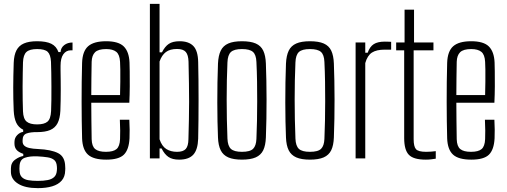

<svg xmlns="http://www.w3.org/2000/svg" viewBox="-20 -820 2626 994"><path d="M176 154Q110 154 73.8 131.2Q37.5 108.5 36.5 71.5Q36.5 66.5 36.5 61.8Q36.5 57 36.5 52Q36.5 22.5 58 6.8Q79.5 -9 100.5 -12.5V-23.5Q76 -32 65.8 -44.2Q55.5 -56.5 55 -73.5Q55 -75.5 54.8 -79.5Q54.5 -83.5 55 -87Q55.5 -106.5 69 -120.5Q82.5 -134.5 100 -137.5V-148.5Q75.5 -160.5 64.2 -184.5Q53 -208.5 51 -246.5Q49.5 -278 49 -307.8Q48.5 -337.5 48.5 -367.2Q48.5 -397 49.2 -428.5Q50 -460 51 -495Q52.5 -535 65.2 -559.5Q78 -584 104 -595.2Q130 -606.5 172 -606.5Q219 -606.5 245.5 -593.5Q272 -580.5 282.5 -550.5H293.5Q295 -573 312.5 -586.5Q330 -600 355.5 -600V-559.5H346.5Q322.5 -559.5 308 -539.2Q293.5 -519 293.5 -479.5V-455.5Q294 -432.5 294.2 -406.8Q294.5 -381 294.5 -354Q294.5 -327 294 -299.5Q293.5 -272 292.5 -246Q290.5 -206.5 278 -182.2Q265.5 -158 240 -147Q214.5 -136 172 -136Q138 -136.5 117.5 -129Q97 -121.5 97 -94V-87.5Q97 -74 106 -65.8Q115 -57.5 132.8 -53.5Q150.5 -49.5 177 -48.5Q245 -45.5 280.8 -27.2Q316.5 -9 317.5 41.5Q318 47 318 52.5Q318 58 317.5 63Q317 94.5 299.5 114.8Q282 135 250.5 144.5Q219 154 176 154ZM175.5 116.5Q205.5 116.5 227 112.2Q248.5 108 260.8 96.2Q273 84.5 274.5 61.5Q275 56.5 275 51.8Q275 47 274.5 42Q273 19 260.8 8.5Q248.5 -2 226.5 -5.5Q204.5 -9 175 -10.5Q134.5 -12.5 108 -3Q81.5 6.5 81 43.5Q80.5 49.5 80.5 53.5Q80.5 57.5 81 62.5Q81.5 85.5 93.2 97.2Q105 109 126.2 112.8Q147.5 116.5 175.5 116.5ZM172 -176Q209 -176 225.8 -190.2Q242.5 -204.5 244.5 -245Q245.5 -269.5 246 -302.8Q246.5 -336 246.2 -372.2Q246 -408.5 245.5 -442Q245 -475.5 244 -500Q242 -537 227 -551.5Q212 -566 172.5 -566Q133.5 -566 117 -551Q100.5 -536 99 -497Q98.5 -476 97.8 -442.8Q97 -409.5 97 -372Q97 -334.5 97.5 -300.2Q98 -266 99 -244Q100.5 -205 117.8 -190.5Q135 -176 172 -176Z M530 6.5Q464 6.5 435.5 -19.5Q407 -45.5 405 -104Q404 -145 403.2 -193.2Q402.5 -241.5 402.5 -292.5Q402.5 -343.5 403 -395.2Q403.5 -447 405 -495Q407 -555 436.5 -580.8Q466 -606.5 529.5 -606.5Q593.5 -606.5 620.8 -579.5Q648 -552.5 650.5 -497Q651 -485.5 651.5 -451.5Q652 -417.5 651.8 -373.2Q651.5 -329 649.5 -288H452.5Q452.5 -241.5 453.2 -194Q454 -146.5 454.5 -99.5Q455.5 -62.5 473 -48.2Q490.5 -34 528 -34Q566.5 -34 583.2 -48.2Q600 -62.5 601.5 -99.5Q602.5 -114.5 602.2 -143.5Q602 -172.5 600.5 -200H649.5Q651 -178.5 651.2 -149.2Q651.5 -120 650.5 -104Q647.5 -45 621.2 -19.2Q595 6.5 530 6.5ZM452.5 -328H601.5Q602.5 -361.5 602.8 -396.8Q603 -432 602.8 -460Q602.5 -488 601.5 -500Q599.5 -537.5 581.8 -551.8Q564 -566 529.5 -566Q488.5 -566 472 -549.5Q455.5 -533 454.5 -500Q454 -459 453.2 -416Q452.5 -373 452.5 -328Z M907.5 6.5Q872.5 6.5 852 -7.5Q831.5 -21.5 816.5 -51.5H806V0H756V-800H806V-549H818.5Q833.5 -579 853.8 -592.8Q874 -606.5 910 -606.5Q957 -606.5 981 -581.8Q1005 -557 1006 -498Q1007 -457 1007.5 -407.5Q1008 -358 1008 -305.2Q1008 -252.5 1007.5 -200.5Q1007 -148.5 1006 -102Q1004 -44.5 980.5 -19Q957 6.5 907.5 6.5ZM896.5 -34Q928.5 -34 941.8 -49Q955 -64 955.5 -99Q957 -154.5 958 -200.8Q959 -247 959 -292.2Q959 -337.5 958.2 -387.8Q957.5 -438 956 -501Q955 -535.5 941.8 -551Q928.5 -566.5 896.5 -566.5Q860 -566.5 838.8 -550.5Q817.5 -534.5 806 -501.5V-99Q818 -63 841 -48.5Q864 -34 896.5 -34Z M1232.5 6.5Q1188.5 6.5 1161.8 -5.2Q1135 -17 1122.5 -42.2Q1110 -67.5 1108.5 -108.5Q1107 -144 1106 -190.8Q1105 -237.5 1105 -289.5Q1105 -341.5 1105.8 -393.2Q1106.5 -445 1108.5 -491Q1110.5 -532.5 1122.8 -557.8Q1135 -583 1161.8 -594.8Q1188.5 -606.5 1232.5 -606.5Q1277.5 -606.5 1304.2 -594.8Q1331 -583 1343 -557.5Q1355 -532 1356.5 -491Q1358 -450.5 1359 -403Q1360 -355.5 1360 -305.2Q1360 -255 1359.2 -205Q1358.5 -155 1356.5 -108.5Q1355 -67.5 1342.8 -42.2Q1330.5 -17 1303.8 -5.2Q1277 6.5 1232.5 6.5ZM1232.5 -34Q1275 -34 1290.5 -49.8Q1306 -65.5 1307.5 -100.5Q1309.5 -146.5 1310.5 -195.5Q1311.5 -244.5 1311.5 -295.5Q1311.5 -346.5 1310.8 -397.8Q1310 -449 1307.5 -499.5Q1306 -537 1289.2 -551.5Q1272.5 -566 1232.5 -566Q1192 -566 1175.5 -550.8Q1159 -535.5 1157.5 -497Q1155.5 -453 1154.5 -404.5Q1153.5 -356 1153.5 -305.2Q1153.5 -254.5 1154.5 -203.2Q1155.5 -152 1157.5 -102.5Q1159 -64.5 1175.5 -49.2Q1192 -34 1232.5 -34Z M1584.5 6.5Q1540.5 6.5 1513.8 -5.2Q1487 -17 1474.5 -42.2Q1462 -67.5 1460.5 -108.5Q1459 -144 1458 -190.8Q1457 -237.5 1457 -289.5Q1457 -341.5 1457.8 -393.2Q1458.5 -445 1460.5 -491Q1462.5 -532.5 1474.8 -557.8Q1487 -583 1513.8 -594.8Q1540.5 -606.5 1584.5 -606.5Q1629.5 -606.5 1656.2 -594.8Q1683 -583 1695 -557.5Q1707 -532 1708.5 -491Q1710 -450.5 1711 -403Q1712 -355.5 1712 -305.2Q1712 -255 1711.2 -205Q1710.5 -155 1708.5 -108.5Q1707 -67.5 1694.8 -42.2Q1682.5 -17 1655.8 -5.2Q1629 6.5 1584.5 6.5ZM1584.5 -34Q1627 -34 1642.5 -49.8Q1658 -65.5 1659.5 -100.5Q1661.5 -146.5 1662.5 -195.5Q1663.5 -244.5 1663.5 -295.5Q1663.5 -346.5 1662.8 -397.8Q1662 -449 1659.5 -499.5Q1658 -537 1641.2 -551.5Q1624.5 -566 1584.5 -566Q1544 -566 1527.5 -550.8Q1511 -535.5 1509.5 -497Q1507.5 -453 1506.5 -404.5Q1505.5 -356 1505.5 -305.2Q1505.5 -254.5 1506.5 -203.2Q1507.5 -152 1509.5 -102.5Q1511 -64.5 1527.5 -49.2Q1544 -34 1584.5 -34Z M1821 0V-600H1871V-547H1883.5Q1894.5 -578.5 1915 -591.5Q1935.5 -604.5 1972 -604.5Q1979 -604.5 1988.2 -604.2Q1997.5 -604 2005 -603.5V-563H1972Q1929 -563 1905.5 -547.8Q1882 -532.5 1871 -493.5V0Z M2184.5 6.5Q2121 6.5 2096.8 -18.5Q2072.5 -43.5 2072.5 -105V-559.5H2031V-600H2074.5V-770H2123.5V-600H2224V-559.5H2121.5V-99.5Q2121.5 -61.5 2133.5 -47.8Q2145.5 -34 2186.5 -34Q2202 -34 2212 -35Q2222 -36 2236 -37.5V1.5Q2224 3.5 2211.2 5Q2198.5 6.5 2184.5 6.5Z M2420 6.5Q2354 6.5 2325.5 -19.5Q2297 -45.5 2295 -104Q2294 -145 2293.2 -193.2Q2292.5 -241.5 2292.5 -292.5Q2292.5 -343.5 2293 -395.2Q2293.5 -447 2295 -495Q2297 -555 2326.5 -580.8Q2356 -606.5 2419.5 -606.5Q2483.5 -606.5 2510.8 -579.5Q2538 -552.5 2540.5 -497Q2541 -485.5 2541.5 -451.5Q2542 -417.5 2541.8 -373.2Q2541.5 -329 2539.5 -288H2342.5Q2342.5 -241.5 2343.2 -194Q2344 -146.5 2344.5 -99.5Q2345.5 -62.5 2363 -48.2Q2380.5 -34 2418 -34Q2456.5 -34 2473.2 -48.2Q2490 -62.5 2491.5 -99.5Q2492.5 -114.5 2492.2 -143.5Q2492 -172.5 2490.5 -200H2539.5Q2541 -178.5 2541.2 -149.2Q2541.5 -120 2540.5 -104Q2537.5 -45 2511.2 -19.2Q2485 6.5 2420 6.5ZM2342.5 -328H2491.5Q2492.5 -361.5 2492.8 -396.8Q2493 -432 2492.8 -460Q2492.5 -488 2491.5 -500Q2489.5 -537.5 2471.8 -551.8Q2454 -566 2419.5 -566Q2378.5 -566 2362 -549.5Q2345.5 -533 2344.5 -500Q2344 -459 2343.2 -416Q2342.5 -373 2342.5 -328Z"/></svg>

Font: Big Shoulders Text ExtraLight
Style: Regular
Weight: 250
Version: Version 2.002